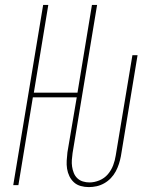

<svg xmlns="http://www.w3.org/2000/svg" viewBox="-20 -755 640 783"><path d="M342 8Q325 8 309 3.5Q293 -1 281.5 -11.5Q270 -22 263 -36.5Q256 -51 253.5 -67Q251 -83 252 -100Q253 -117 255 -134L293 -358H114L55 0H34L156 -735H177L118 -377H296L355 -735H376L276 -131Q274 -117 273 -103Q272 -89 274 -75.5Q276 -62 281 -49.5Q286 -37 295.5 -28Q305 -19 318 -15Q331 -11 345 -11Q345 -11 345 -11Q345 -11 345 -11Q365 -11 385.5 -19.5Q406 -28 420 -44.5Q434 -61 441.5 -81Q449 -101 452 -121L520 -530H541L473 -118Q470 -102 465 -86.5Q460 -71 452 -56Q444 -41 432 -28.5Q420 -16 405 -7.5Q390 1 374 4.5Q358 8 342 8Z"/></svg>

Font: Iosevka Curly ThExObl
Style: Regular
Weight: 100
Width: 7
Italic angle: -9°
Monospace: yes
Designer: Belleve Invis
Foundry: Belleve Invis
Version: Version 11.1.0; ttfautohint (v1.8.3)